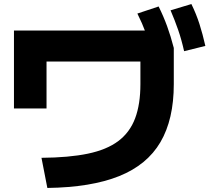

<svg xmlns="http://www.w3.org/2000/svg" viewBox="-20 -875 1040 949"><path d="M185 -95Q321 -96 414.5 -115.5Q508 -135 565 -178Q622 -221 648 -290.5Q674 -360 674 -459V-571H210V-339H49V-724H809L839 -638V-459Q839 -285 773 -172.5Q707 -60 569 -4.5Q431 51 214 54ZM733 -608Q718 -666 700.5 -713Q683 -760 659 -808L764 -843Q788 -795 806 -745.5Q824 -696 839 -638ZM890 -622Q877 -680 860.5 -727.5Q844 -775 823 -824L926 -855Q950 -806 966 -756Q982 -706 995 -648Z"/></svg>

Font: M PLUS 2 Thin ExtraBold
Style: Regular
Weight: 800
Version: Version 1.001